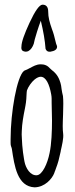

<svg xmlns="http://www.w3.org/2000/svg" viewBox="-20 -783 318 813"><path d="M192.9 -564C211.9 -566.9 221.7 -573.7 221.7 -585.4C221.7 -588.9 219.7 -592.3 217.8 -597.2C210 -630.4 206.1 -644 200.2 -659.2C189.9 -688.5 184.1 -709.5 184.1 -733.9C184.1 -753.4 175.8 -763.2 160.2 -763.2C147 -763.2 128.9 -737.8 105 -686.5C83 -638.7 70.8 -605 70.8 -585.9C69.8 -579.1 70.3 -572.3 75.7 -567.9C83.5 -563.5 91.8 -563 99.6 -566.4C110.8 -572.3 118.2 -584 123 -597.7C124 -605.5 128.9 -623 137.2 -649.9C142.6 -667 147.5 -681.2 152.8 -695.3C163.6 -650.4 170.4 -611.8 172.9 -576.2C176.3 -566.9 183.1 -563 192.9 -564ZM81.5 -482.9C51.3 -458.5 24.9 -307.1 24.9 -194.3V-177.2C24.9 -170.9 25.4 -167 27.3 -162.1C28.3 -159.2 29.8 -156.2 30.3 -152.3C41 -80.1 53.2 6.8 126.5 10.3C170.4 9.3 200.2 -25.9 209.5 -49.3L212.4 -58.1V-57.1C219.7 -77.6 227.1 -95.7 231.9 -120.1C233.4 -127.9 235.8 -135.3 237.3 -143.1L236.8 -142.6C242.7 -168.5 249.5 -196.8 247.6 -215.3C246.1 -225.6 245.6 -238.3 245.6 -249.5C245.6 -264.6 246.6 -283.7 247.1 -299.3C247.6 -314.5 248 -330.1 248 -343.8C248 -356 247.6 -367.2 246.6 -376.5C244.1 -385.7 242.2 -396 240.7 -406.2C239.7 -416 238.3 -425.3 235.4 -434.6V-433.6C227.5 -460.9 214.8 -474.6 197.8 -487.8L191.9 -493.2C187 -498.5 181.2 -503.9 173.8 -506.8C166.5 -509.8 159.7 -510.7 152.3 -510.7C134.3 -510.7 120.1 -502 106.4 -494.6L106.9 -495.1C99.1 -490.7 90.3 -486.3 85.4 -484.9ZM94.2 -400.4C99.6 -416 113.8 -436 126.5 -446.3C136.2 -454.1 145 -458 152.3 -458C174.8 -458 189.5 -425.3 196.8 -383.3C199.2 -371.6 198.7 -359.9 198.7 -347.2C198.7 -340.3 198.7 -330.1 199.2 -322.8C199.7 -310.1 200.2 -293 200.2 -272.5C200.2 -228.5 198.2 -172.9 189.9 -134.8C181.2 -90.3 159.2 -42.5 136.2 -41C108.9 -38.6 88.9 -70.3 83.5 -99.6L81.5 -110.8C78.6 -127.4 75.7 -148.9 74.2 -168.5L72.8 -193.4C72.3 -200.7 71.8 -206.5 71.8 -213.4C71.8 -217.8 72.3 -223.1 72.3 -229C73.2 -259.3 79.1 -292 85.4 -322.8C87.4 -331.5 88.4 -340.3 89.8 -348.6V-348.1C91.3 -357.9 91.8 -370.1 92.3 -380.4C92.8 -389.6 93.3 -397.9 94.2 -400.9Z"/></svg>

Font: Amatic Mod Bold ONEptTWO
Style: Bold
Weight: 700
Designer: David Occhino Design
Foundry: David Occhino Design
Version: Version 1.2